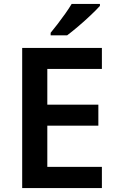

<svg xmlns="http://www.w3.org/2000/svg" viewBox="-20 -958 598 978"><path d="M499 0H93V-714H499V-607H221V-425H481V-318H221V-108H499ZM489 -928Q473 -910 442.5 -881Q412 -852 379 -824Q346 -796 322 -778H238V-791Q253 -809 273 -835Q293 -861 312.5 -888.5Q332 -916 345 -938H489Z"/></svg>

Font: Noto Sans Malayalam SemiBold
Style: Regular
Weight: 600
Designer: Jelle Bosma - Monotype Design Team
Foundry: Monotype Imaging Inc.
Version: Version 2.104; ttfautohint (v1.8.4.7-5d5b)